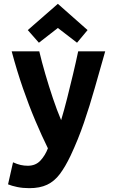

<svg xmlns="http://www.w3.org/2000/svg" viewBox="-20 -794 600 1002"><path d="M133 188Q99 188 70 182Q41 176 22 168L48 53Q70 63 88 67Q106 71 125 71Q166 71 191 44Q216 17 230 -20Q198 -85 164.5 -164Q131 -243 99.5 -334Q68 -425 41 -526H185Q198 -471 216.5 -407.5Q235 -344 256 -281.5Q277 -219 299 -167Q315 -220 330.5 -281.5Q346 -343 361 -406Q376 -469 388 -526H529Q501 -428 474.5 -334.5Q448 -241 418 -153.5Q388 -66 349 17Q321 76 292.5 114Q264 152 226 170Q188 188 133 188ZM183 -571 125 -637 282 -774 437 -637 382 -571 282 -648Z"/></svg>

Font: Ubuntu Sans Mono
Style: Bold
Weight: 700
Monospace: yes
Designer: Dalton Maag Ltd
Foundry: Dalton Maag Ltd
Version: Version 1.006